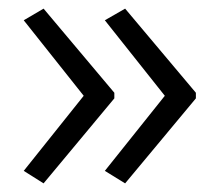

<svg xmlns="http://www.w3.org/2000/svg" viewBox="-20 -491 509 445"><path d="M434 -263 270 -66 223 -95 362 -269 223 -444 270 -471 434 -276ZM245 -263 81 -66 35 -95 174 -269 35 -444 81 -471 245 -276Z"/></svg>

Font: Noto Sans Oriya Light
Style: Regular
Weight: 300
Version: Version 2.003